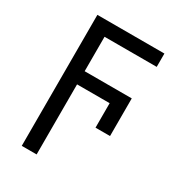

<svg xmlns="http://www.w3.org/2000/svg" viewBox="-187 -641 890 985"><g transform="rotate(30 258.5 -148.0)"><path d="M185 240H97V-536H494V-457H185V-253H464V-30H378V-175H185Z"/></g></svg>

Font: Noto Sans Ambassadori
Style: Regular
Weight: 400
Designer: Monotype Design Team
Foundry: Monotype Imaging Inc.
Version: Version 2.013